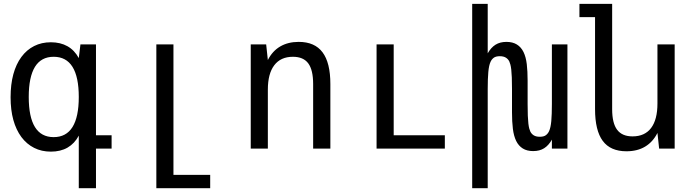

<svg xmlns="http://www.w3.org/2000/svg" viewBox="-20 -780 3652 1008"><path d="M393.6 -67.9Q371.6 -26.4 334.7 -5.1Q297.9 16.1 247.1 16.1Q198.2 16.1 159.2 -3.7Q120.1 -23.4 92.3 -60.5Q64.5 -98.1 50 -150.4Q35.6 -202.6 35.6 -269.5Q35.6 -336.9 50 -390.1Q64.5 -443.4 92.3 -481Q120.1 -518.6 159.2 -538.3Q198.2 -558.1 247.1 -558.1Q296.9 -558.1 334 -537.4Q371.1 -516.6 393.6 -475.1L402.3 -546.9H483.9V-69.8H565.9V0H483.9V208H393.6ZM261.7 -60.1Q327.6 -60.1 360.6 -113Q393.6 -166 393.6 -271Q393.6 -376 360.6 -429Q327.6 -481.9 261.7 -481.9Q196.3 -481.9 163.6 -429.2Q130.9 -376 130.9 -271Q130.9 -60.1 261.7 -60.1Z M800.8 -546.9H890.6V138.2H1083.5V208H800.8Z M1296.4 -546.9H1377.4L1386.2 -464.8Q1410.2 -512.2 1451.2 -536.1Q1492.2 -560.1 1548.3 -560.1Q1632.3 -560.1 1673.3 -505.4Q1714.4 -450.7 1714.4 -338.9V0H1624V-338.9Q1624 -412.6 1598.4 -447.3Q1572.8 -481.9 1517.6 -481.9Q1453.6 -481.9 1419.9 -437.5Q1386.2 -393.1 1386.2 -309.1V0H1296.4Z M1957 -546.9H2046.9V-69.8H2315.4V0H1957Z M2459 -759.8H2540.5V-500Q2557.6 -530.3 2581.3 -545.2Q2605 -560.1 2638.7 -560.1Q2671.4 -560.1 2693.6 -546.4Q2715.8 -532.7 2728.5 -506.8Q2741.2 -480.5 2745.6 -443.1Q2750 -405.8 2750 -356.9V-233.9Q2750 -197.8 2751 -173.1Q2752 -148.4 2753.9 -131.8Q2755.9 -115.2 2758.5 -105.5Q2761.2 -95.7 2764.2 -89.4Q2770.5 -76.7 2782.5 -69.3Q2794.4 -62 2814 -62Q2835 -62 2845.9 -70.3Q2856.9 -78.6 2862.8 -91.8Q2871.1 -109.9 2874.3 -144.5Q2877.4 -179.2 2877.4 -233.9V-546.9H2959V0H2877.4V-46.9Q2860.4 -16.6 2836.7 -1.7Q2813 13.2 2779.3 13.2Q2746.6 13.2 2724.6 -0.5Q2702.6 -14.2 2689.9 -40Q2677.2 -66.4 2672.6 -103.8Q2668 -141.1 2668 -189.9V-313Q2668 -348.6 2667 -373.5Q2666 -398.4 2664.1 -415Q2662.1 -431.6 2659.4 -441.4Q2656.7 -451.2 2653.8 -457.5Q2647.5 -470.2 2635.5 -477.5Q2623.5 -484.9 2604 -484.9Q2583 -484.9 2572 -476.6Q2561 -468.3 2555.2 -455.1Q2546.9 -437 2543.7 -402.3Q2540.5 -367.7 2540.5 -313V208H2459Z M3269 14.2Q3184.6 14.2 3144.3 -40.5Q3104 -95.2 3104 -207V-689.9H3022V-759.8H3193.8V-207Q3193.8 -133.3 3220 -98.6Q3246.1 -64 3300.8 -64Q3365.2 -64 3398.4 -108.2Q3431.6 -152.3 3431.6 -236.8V-546.9H3522V0H3440.4L3431.6 -82Q3407.7 -34.7 3366.9 -10.3Q3326.2 14.2 3269 14.2Z"/></svg>

Font: Hack
Style: Regular
Weight: 400
Monospace: yes
Designer: Christopher Simpkins
Foundry: Christopher Simpkins
Version: Version 2.019; ttfautohint (v1.4.1) -l 4 -r 80 -G 350 -x 0 -